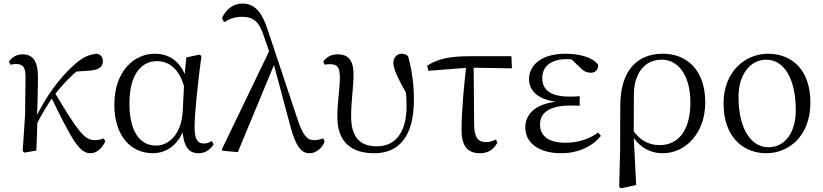

<svg xmlns="http://www.w3.org/2000/svg" viewBox="-20 -825 4508 1052"><path d="M114 11.1 179.1 0C182.1 -57.9 183.5 -114.7 185 -174.4L182.8 -177.6C185.1 -251.6 187.9 -329 187.9 -397.8C188.9 -492.9 158.9 -527.4 101.6 -527.4C68.7 -527.4 43.8 -508.6 29.1 -488L36.5 -470.4C46.3 -472.6 56.8 -474.2 68.2 -474.2C105.8 -474.2 120.6 -456.3 119.8 -402.2L117.3 -191.8L104.2 3.1ZM172.7 -128.6C212.6 -206.8 232.3 -237.8 269.2 -293.4L274.8 -300.4C333.9 -377.1 390.3 -429.8 450.1 -474.7L378.1 -431.6L468.1 -437.9C518.1 -440.9 543.7 -456.2 543.7 -489.9C543.7 -515.9 529 -526 511.7 -530.6C477.9 -527.8 442.1 -517.9 396.1 -478.1C313.2 -407.6 227.8 -294.6 172.1 -171L165.2 -155.3H158.1ZM475.4 14.6C506.3 14.6 538.7 -8.6 556.9 -50.7L548.5 -67C537.1 -61.7 519 -57.1 499.3 -57.1C440.7 -57.1 406.3 -107.9 280 -317.2L258.8 -295.8C375.1 -55.1 416.2 14.6 475.4 14.6Z M816.8 14.4C886.4 14.4 958.1 -24.7 990.9 -128.2L978.1 -127.8C984.2 -22.8 1011.7 14.6 1068.4 14.6C1105.2 14.6 1134.5 -6.5 1150.8 -34.9L1139.5 -52C1126.2 -44.5 1115.2 -38.7 1096.6 -38.7C1064 -38.7 1046.2 -59.7 1046.2 -126.6C1046.2 -204.1 1064.8 -380.4 1083.8 -518.4L1073.8 -525.8L1001 -510.5L990.4 -403.1L981.1 -212.9C972.7 -81.6 898.4 -27.2 835.4 -27.2C744.9 -27.2 689.2 -106.8 689.2 -257.8C689.2 -425.3 759.9 -490 839.7 -490C907.7 -490 973.5 -445.3 997.5 -312.6L1019.3 -358.5H1011.7C984.6 -478 917.6 -530.6 828.2 -530.6C716 -530.6 606.5 -436.8 606.5 -250.6C606.5 -82.5 695.7 14.4 816.8 14.4Z M1199.7 1 1283.1 8.4 1488.4 -486.1 1461.2 -558.1 1195.3 -6.2ZM1676.2 14.6C1710.5 14.6 1745.2 -12 1758.7 -49.1L1751.1 -67.4C1734.2 -60.1 1713.7 -57.1 1700.9 -57.1C1663.5 -57.1 1640.2 -80.5 1609 -175L1445.9 -664.1C1413.6 -764.4 1371.8 -805.5 1308.6 -805.5C1257.7 -805.5 1218.9 -774.7 1196.3 -725.9L1207.8 -703.2C1234.7 -720 1265.9 -732.9 1305 -732.9C1363.3 -732.9 1398.4 -711.3 1424 -632.1L1474.4 -486.2L1477.2 -483.6L1568.9 -141C1602.4 -10.9 1636.6 14.6 1676.2 14.6Z M2030.7 14.6C2163.9 14.6 2248 -74.1 2248 -280.1C2248 -368.5 2234.6 -451 2216 -516.9C2207.7 -525.8 2195.9 -530.6 2180.6 -530.6C2155.3 -530.6 2135.5 -510.5 2135.5 -481.2C2135.5 -447.6 2154.8 -404.6 2217.3 -293.8L2213.1 -367.5L2196.9 -369.8C2204.1 -323.1 2207.7 -283.9 2207.7 -245.9C2207.7 -92.3 2141.7 -23.3 2045.2 -23.3C1946.6 -23.3 1903.9 -79.6 1903.9 -187.9C1903.9 -274.9 1917 -341.6 1917 -419.5C1917 -487.3 1893 -527.4 1831.2 -527.4C1794.8 -527.4 1768.3 -512.5 1751.1 -487.6L1758.6 -470.4C1766.6 -472.6 1777 -473.4 1787.6 -473.4C1829.2 -473.4 1842.2 -455.4 1842.2 -397.8C1842.2 -341.1 1828.4 -267 1828.4 -184.1C1828.4 -44.7 1907 14.6 2030.7 14.6Z M2326.7 -437.1 2550.4 -454.5 2784.9 -450.5 2782 -517H2556.4C2444.9 -517 2381 -503.6 2320.5 -465ZM2610.2 14.6C2655.1 14.6 2684.4 -6.1 2704.9 -42.7L2697.3 -60.7C2681.1 -51.7 2664.1 -46.9 2641.5 -46.9C2603.7 -46.9 2580.2 -65.2 2578 -136.8L2575 -474.9H2535.5C2523.4 -359.7 2508.9 -227.8 2508.9 -112.1C2508.9 -20 2546.3 14.6 2610.2 14.6Z M3054.3 14.6C3150.9 14.6 3227.8 -24.4 3272.3 -80.5L3257.9 -98.8C3206.3 -62.1 3146.4 -42.9 3078.6 -42.9C2985.1 -42.9 2939 -79.9 2939 -143.3C2939 -199.8 2978.7 -246.9 3109.6 -246.9C3120.2 -246.9 3130.2 -246.9 3156.3 -245.7V-297.7C3131.9 -295.7 3116.5 -295.7 3100.2 -295.7C2991.1 -295.7 2951.1 -336.6 2951.1 -397.6C2951.1 -459.9 2997.7 -500.7 3083.7 -500.7C3109.9 -500.7 3129.4 -498.1 3164 -491.9L3154.7 -511.5L3098.6 -512.6L3155.9 -456.8C3181.7 -431.9 3196 -426.5 3218.6 -426.5C3242.3 -426.5 3260 -444 3256.6 -471.9C3223.9 -512.9 3151.1 -530.6 3078.8 -530.6C2943.5 -530.6 2878.7 -465.9 2878.7 -390.7C2878.7 -321.8 2937.4 -267.8 3074.7 -263.4V-271.6C2919.9 -267.2 2858.1 -203.8 2858.1 -126.7C2858.1 -39.4 2936.8 14.6 3054.3 14.6Z M3372.6 199.6 3383.2 206.4 3465.7 188.8 3451.8 -84.8 3452.3 -94.1 3453.1 -306.4C3454.1 -426.3 3513.5 -498 3606.3 -498C3693.8 -498 3762.7 -415.7 3762.7 -263.1C3762.7 -113.3 3698.8 -29.8 3593.7 -29.8C3530.2 -29.8 3482.4 -60.5 3446.8 -113.1L3433 -97.7H3436.4C3471.2 -26.2 3535.9 14.6 3611.2 14.6C3734.7 14.6 3844.2 -93.2 3844.2 -264.3C3844.2 -440.1 3744.5 -530.6 3612 -530.6C3469 -530.6 3378.6 -436 3378.6 -245.2L3377.8 -5.5Z M4179.1 14.6C4297.7 14.6 4420.3 -75.2 4420.3 -263.4C4420.3 -438.8 4322.6 -530.6 4187.5 -530.6C4068.3 -530.6 3944.5 -438.1 3944.5 -258C3944.5 -69.7 4056.2 14.6 4179.1 14.6ZM4189 -18.2C4104.6 -18.2 4026.4 -105.3 4026.4 -294.9C4026.4 -414.6 4088.9 -497.8 4178.8 -497.8C4277.8 -497.8 4340.2 -390.9 4340.2 -220.9C4340.2 -106.1 4286.8 -18.2 4189 -18.2Z"/></svg>

Font: Source Han Serif CN VF
Style: Regular
Weight: 250
Designer: Ryoko NISHIZUKA 西塚涼子 (kana & ideographs); Frank Grießhammer (Latin, Greek & Cyrillic); Wenlong ZHANG 张文龙 (bopomofo); San
Foundry: Adobe
Version: Version 2.002;hotconv 1.1.0;makeotfexe 2.6.0